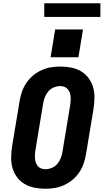

<svg xmlns="http://www.w3.org/2000/svg" viewBox="-20 -1152 640 1180"><path d="M258 8Q224 8 191.5 1.5Q159 -5 131.5 -21Q104 -37 85 -62.5Q66 -88 57 -119Q48 -150 48.5 -183.5Q49 -217 54 -251L101 -534Q106 -563 116 -591Q126 -619 143.5 -644.5Q161 -670 185 -689.5Q209 -709 237 -721.5Q265 -734 294 -738.5Q323 -743 351 -743Q385 -743 418 -736.5Q451 -730 478 -714Q505 -698 524 -672.5Q543 -647 552 -616Q561 -585 560.5 -551.5Q560 -518 555 -484L508 -201Q503 -172 493 -144Q483 -116 465.5 -90.5Q448 -65 424 -45.5Q400 -26 372 -13.5Q344 -1 315 3.5Q286 8 258 8ZM260 -112Q279 -112 299 -120.5Q319 -129 332.5 -145Q346 -161 353.5 -180.5Q361 -200 364 -220L411 -504Q413 -517 414 -530.5Q415 -544 414 -557.5Q413 -571 408.5 -583Q404 -595 396 -604.5Q388 -614 375.5 -618.5Q363 -623 350 -623Q330 -623 310 -614.5Q290 -606 276.5 -590Q263 -574 255.5 -554.5Q248 -535 245 -515L198 -231Q196 -218 195 -204.5Q194 -191 195 -177.5Q196 -164 200.5 -152Q205 -140 213 -130.5Q221 -121 233.5 -116.5Q246 -112 260 -112ZM291 -800 319 -971H490L462 -800ZM252 -1048V-1132H597V-1048Z"/></svg>

Font: Iosevka SS04 Hv Ex Obl
Style: Regular
Weight: 900
Width: 7
Italic angle: -9°
Monospace: yes
Designer: Belleve Invis
Foundry: Belleve Invis
Version: Version 19.0.0; ttfautohint (v1.8.4)